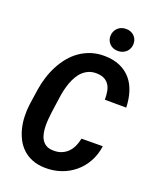

<svg xmlns="http://www.w3.org/2000/svg" viewBox="-166 -1010 919 1119"><g transform="rotate(20 293.5 -450.5)"><path d="M524.9 -223.1Q517.6 -169.4 493.7 -126Q469.7 -82.5 433.1 -51.8Q396.5 -21 349.1 -4.6Q301.8 11.7 248 10.3Q204.6 9.3 170.9 -4.2Q137.2 -17.6 112.5 -40.3Q87.9 -63 71.8 -93.5Q55.7 -124 47.1 -158.9Q38.6 -193.8 37.4 -231.7Q36.1 -269.5 41 -307.1L55.2 -402.8Q61 -442.4 73.5 -481.9Q85.9 -521.5 104.5 -557.1Q123 -592.8 148.2 -623.3Q173.3 -653.8 205.1 -675.8Q236.8 -697.8 275.1 -710Q313.5 -722.2 358.4 -721.2Q413.1 -720.2 453.6 -701.9Q494.1 -683.6 520.8 -651.9Q547.4 -620.1 561 -576.7Q574.7 -533.2 576.2 -481.4L443.4 -481.9Q443.4 -507.8 439.7 -530.8Q436 -553.7 425.5 -570.8Q415 -587.9 396.5 -598.4Q377.9 -608.9 348.6 -609.9Q320.8 -610.8 299.3 -601.8Q277.8 -592.8 261.5 -577.4Q245.1 -562 233.2 -541Q221.2 -520 212.9 -496.8Q204.6 -473.6 199.2 -449.7Q193.8 -425.8 190.9 -403.8L177.2 -306.6Q174.8 -288.6 172.9 -266.6Q170.9 -244.6 171.1 -222.2Q171.4 -199.7 175.3 -178.2Q179.2 -156.7 189 -139.9Q198.7 -123 215.3 -112.5Q231.9 -102.1 257.8 -101.1Q287.1 -99.6 310.1 -108.4Q333 -117.2 349.6 -133.3Q366.2 -149.4 377 -172.1Q387.7 -194.8 393.1 -222.2ZM346.7 -840.8Q346.7 -856.4 352.1 -869.4Q357.4 -882.3 366.9 -891.8Q376.5 -901.4 389.4 -906.7Q402.3 -912.1 418 -912.1Q432.6 -912.6 445.6 -908Q458.5 -903.3 468.3 -894.5Q478 -885.7 483.6 -873.3Q489.3 -860.8 489.3 -845.7Q489.3 -830.1 483.9 -817.1Q478.5 -804.2 469 -794.9Q459.5 -785.6 446.3 -780.3Q433.1 -774.9 418 -774.9Q403.3 -774.4 390.4 -779.1Q377.4 -783.7 367.9 -792.5Q358.4 -801.3 352.5 -813.5Q346.7 -825.7 346.7 -840.8Z"/></g></svg>

Font: Roboto Mono
Style: Bold Italic
Weight: 700
Designer: Google
Version: Version 2.000985; 2015; ttfautohint (v1.3)